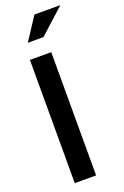

<svg xmlns="http://www.w3.org/2000/svg" viewBox="-167 -931 635 981"><g transform="rotate(-20 150.5 -440.0)"><path d="M59 -670V0H175V-670ZM79 -756H164L301 -880H160Z"/></g></svg>

Font: LT Wave Medium
Style: Regular
Weight: 500
Designer: Daniel Lyons
Version: Version 2.5 (Glyphs App)